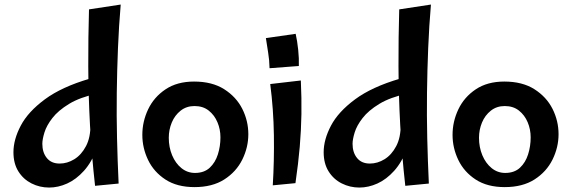

<svg xmlns="http://www.w3.org/2000/svg" viewBox="-20 -830 2574 864"><path d="M513.8 -4 407.8 6.2Q392.2 -133.2 385 -266.6Q377.8 -400 377.2 -530.4Q376.8 -660.8 380.5 -787.8L523.2 -809.5Q515 -714.2 510.9 -614.4Q506.8 -514.5 505.5 -412.6Q504.2 -310.8 506.6 -208.2Q509 -105.8 513.8 -4ZM201.2 14Q158.8 14 121.9 -4.6Q85 -23.2 62.8 -58.6Q40.5 -94 40.5 -145Q40.5 -202 73.4 -264.5Q106.2 -327 181.9 -383Q257.5 -439 384 -476L417.5 -409Q339.8 -392.2 290.9 -362.5Q242 -332.8 215.8 -298.9Q189.5 -265 180 -233.9Q170.5 -202.8 170.5 -182.8Q170.5 -143.8 190.8 -118.9Q211 -94 248.5 -94Q282.8 -94 314.5 -113.5Q346.2 -133 367 -172.4Q387.8 -211.8 387 -270.5L445.2 -314Q439.5 -225 416.2 -162.8Q393 -100.5 357.9 -61.5Q322.8 -22.5 282.2 -4.2Q241.8 14 201.2 14Z M855.2 12Q776.9 12 724.7 -22Q672.5 -56 646.5 -110Q620.5 -164 620.5 -223Q620.5 -283 646.6 -338Q672.7 -393 724.9 -428Q777.1 -463 853.3 -463Q934.7 -463 988.9 -428.5Q1043.2 -394 1070.4 -340Q1097.5 -286 1097.5 -226Q1097.5 -167 1070.4 -112Q1043.2 -57 989.4 -22.5Q935.6 12 855.2 12ZM857.5 -51.8Q898.5 -51.8 923.8 -75.2Q949 -98.8 960.5 -135.5Q972 -172.2 972 -211.8Q972 -247.9 958.5 -279.9Q945 -312 919.2 -332.4Q893.5 -352.8 855.4 -352.8Q819 -352.8 792.8 -332Q766.5 -311.2 753 -278.7Q739.5 -246.2 739.5 -210Q739.5 -167.5 754.6 -131.2Q769.8 -95 796.5 -73.4Q823.2 -51.8 857.5 -51.8Z M1193 -523Q1192.2 -560.2 1186.8 -592.4Q1181.2 -624.5 1176.5 -658.5L1310.5 -677.8Q1317.8 -645.2 1321.9 -606Q1326 -566.8 1324.8 -533ZM1309.5 -5.8 1207.5 4Q1214.2 -104.5 1212.5 -221.5Q1210.8 -338.5 1196 -451.8L1333.8 -467.8Q1337.5 -387.8 1336.4 -315.8Q1335.2 -243.8 1328.9 -169.4Q1322.5 -95 1309.5 -5.8Z M1909.8 -4 1803.8 6.2Q1788.2 -133.2 1781 -266.6Q1773.8 -400 1773.2 -530.4Q1772.8 -660.8 1776.5 -787.8L1919.2 -809.5Q1911 -714.2 1906.9 -614.4Q1902.8 -514.5 1901.5 -412.6Q1900.2 -310.8 1902.6 -208.2Q1905 -105.8 1909.8 -4ZM1597.2 14Q1554.8 14 1517.9 -4.6Q1481 -23.2 1458.8 -58.6Q1436.5 -94 1436.5 -145Q1436.5 -202 1469.4 -264.5Q1502.2 -327 1577.9 -383Q1653.5 -439 1780 -476L1813.5 -409Q1735.8 -392.2 1686.9 -362.5Q1638 -332.8 1611.8 -298.9Q1585.5 -265 1576 -233.9Q1566.5 -202.8 1566.5 -182.8Q1566.5 -143.8 1586.8 -118.9Q1607 -94 1644.5 -94Q1678.8 -94 1710.5 -113.5Q1742.2 -133 1763 -172.4Q1783.8 -211.8 1783 -270.5L1841.2 -314Q1835.5 -225 1812.2 -162.8Q1789 -100.5 1753.9 -61.5Q1718.8 -22.5 1678.2 -4.2Q1637.8 14 1597.2 14Z M2251.2 12Q2172.9 12 2120.7 -22Q2068.5 -56 2042.5 -110Q2016.5 -164 2016.5 -223Q2016.5 -283 2042.6 -338Q2068.7 -393 2120.9 -428Q2173.1 -463 2249.3 -463Q2330.7 -463 2384.9 -428.5Q2439.2 -394 2466.4 -340Q2493.5 -286 2493.5 -226Q2493.5 -167 2466.4 -112Q2439.2 -57 2385.4 -22.5Q2331.6 12 2251.2 12ZM2253.5 -51.8Q2294.5 -51.8 2319.8 -75.2Q2345 -98.8 2356.5 -135.5Q2368 -172.2 2368 -211.8Q2368 -247.9 2354.5 -279.9Q2341 -312 2315.2 -332.4Q2289.5 -352.8 2251.4 -352.8Q2215 -352.8 2188.8 -332Q2162.5 -311.2 2149 -278.7Q2135.5 -246.2 2135.5 -210Q2135.5 -167.5 2150.6 -131.2Q2165.8 -95 2192.5 -73.4Q2219.2 -51.8 2253.5 -51.8Z"/></svg>

Font: Marhey Light
Style: Regular
Weight: 300
Designer: Nur Syamsi & Bustanul Arifin
Foundry: Namelatype
Version: Version 1.000